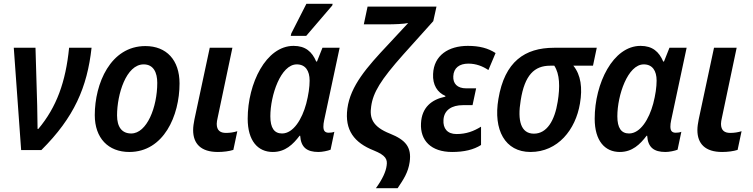

<svg xmlns="http://www.w3.org/2000/svg" viewBox="-20 -795 3988 1017"><path d="M92 0H199C373 -173 442 -333 465 -542H346C328 -361 280 -228 183 -112H179C179 -144 178 -198 177 -236L168 -542H53Z M665 10C847 10 931 -182 931 -353C931 -477 862 -551 750 -551C565 -551 482 -352 482 -185C482 -64 553 10 665 10ZM675 -88C626 -88 600 -122 600 -184C600 -295 648 -454 741 -454C793 -454 813 -411 813 -356C813 -227 758 -88 675 -88Z M1134 10C1164 10 1194 6 1216 -1L1237 -100C1217 -94 1199 -91 1177 -91C1148 -91 1128 -103 1128 -139C1128 -148 1130 -159 1133 -172L1211 -542H1091L1010 -163C1006 -142 1003 -124 1003 -106C1003 -34 1044 10 1134 10Z M1520 -605H1602L1740 -766L1742 -775H1603L1523 -618ZM1425 10C1491 10 1532 -30 1567 -76H1570C1574 -14 1606 10 1667 10C1687 10 1716 4 1731 -2L1751 -97C1742 -93 1730 -92 1721 -92C1701 -92 1693 -103 1693 -124C1693 -134 1694 -145 1697 -158L1779 -542H1688L1659 -469H1655C1633 -521 1598 -552 1535 -552C1389 -552 1292 -353 1292 -166C1292 -49 1346 10 1425 10ZM1474 -88C1433 -88 1412 -117 1412 -179C1412 -290 1467 -454 1552 -454C1598 -454 1620 -420 1620 -368C1620 -334 1614 -292 1602 -246C1580 -164 1534 -88 1474 -88Z M1971 202H2086C2117 156 2142 119 2150 63C2161 -16 2128 -54 2046 -87C1952 -124 1937 -171 1946 -231C1956 -305 1996 -371 2116 -506L2275 -683L2292 -760H1927L1907 -666H2029C2069 -666 2120 -668 2142 -673L2036 -559C1923 -439 1836 -340 1820 -220C1805 -106 1856 -39 1960 2C2024 28 2033 49 2028 82C2024 114 2006 154 1971 202Z M2375 10C2438 10 2489 -2 2528 -27V-124C2489 -100 2450 -85 2398 -85C2349 -85 2326 -115 2329 -160C2332 -212 2373 -238 2432 -238H2483L2502 -327H2450C2401 -327 2379 -353 2381 -391C2383 -436 2414 -458 2461 -458C2502 -458 2537 -444 2567 -424L2605 -514C2565 -540 2519 -552 2458 -552C2356 -552 2278 -502 2274 -403C2271 -345 2297 -305 2339 -287V-283C2266 -268 2214 -226 2210 -142C2205 -51 2263 10 2375 10Z M2790 10C2935 10 3029 -108 3052 -247C3066 -329 3057 -398 3017 -447H3121L3141 -542H2915C2760 -542 2653 -469 2620 -271C2592 -107 2655 10 2790 10ZM2808 -87C2739 -87 2720 -156 2738 -263C2759 -398 2811 -447 2894 -447H2916C2945 -403 2947 -335 2934 -256C2918 -156 2877 -87 2808 -87Z M3263 10C3329 10 3370 -30 3405 -76H3408C3412 -14 3444 10 3505 10C3525 10 3554 4 3569 -2L3589 -97C3580 -93 3568 -92 3559 -92C3539 -92 3531 -103 3531 -124C3531 -134 3532 -145 3535 -158L3617 -542H3526L3497 -469H3493C3471 -521 3436 -552 3373 -552C3227 -552 3130 -353 3130 -166C3130 -49 3184 10 3263 10ZM3312 -88C3271 -88 3250 -117 3250 -179C3250 -290 3305 -454 3390 -454C3436 -454 3458 -420 3458 -368C3458 -334 3452 -292 3440 -246C3418 -164 3372 -88 3312 -88Z M3805 10C3835 10 3865 6 3887 -1L3908 -100C3888 -94 3870 -91 3848 -91C3819 -91 3799 -103 3799 -139C3799 -148 3801 -159 3804 -172L3882 -542H3762L3681 -163C3677 -142 3674 -124 3674 -106C3674 -34 3715 10 3805 10Z"/></svg>

Font: Noto Sans SemiCondensed SemiBold
Style: Italic
Weight: 600
Width: 4
Italic angle: -12°
Designer: Monotype Design Team
Foundry: Monotype Imaging Inc.
Version: Version 2.013